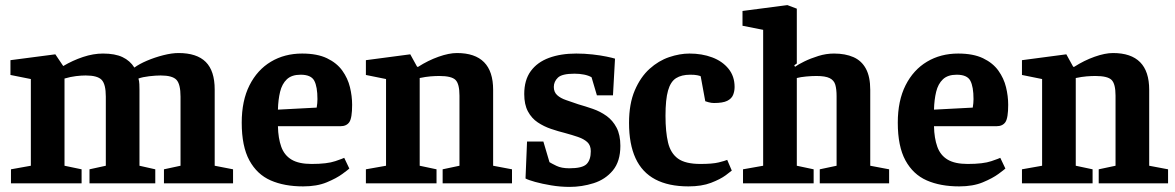

<svg xmlns="http://www.w3.org/2000/svg" viewBox="-20 -719 4610 753"><path d="M23 0V-55L101 -69V-409L21 -425V-483L197 -506L228 -460Q265 -482 305.5 -495.5Q346 -509 384 -509Q431 -509 460.5 -495Q490 -481 507 -454Q526 -468 556.5 -481Q587 -494 620.5 -502.5Q654 -511 680 -511Q752 -511 787 -476Q822 -441 822 -368V-69L894 -55V0H623V-55L688 -69V-340Q688 -389 672 -406Q656 -423 610 -423Q591 -423 565 -420Q539 -417 523 -411Q526 -401 526.5 -389Q527 -377 527 -367V-69L589 -55V0H331V-55L395 -69V-340Q395 -389 378.5 -406Q362 -423 316 -423Q299 -423 278 -420.5Q257 -418 233 -411V-69L300 -55V0Z M1169 12Q1095 12 1041.5 -11.5Q988 -35 958 -90Q928 -145 928 -238Q928 -324 958.5 -384.5Q989 -445 1042.5 -477Q1096 -509 1165 -509Q1224 -509 1262.5 -490.5Q1301 -472 1322.5 -442Q1344 -412 1352.5 -377Q1361 -342 1361 -308Q1361 -256 1350 -240Q1339 -224 1315 -224H1070Q1071 -177 1083 -143.5Q1095 -110 1123.5 -93Q1152 -76 1202 -76Q1263 -76 1295 -87Q1327 -98 1330 -100L1350 -58Q1346 -54 1323 -37Q1300 -20 1261.5 -4Q1223 12 1169 12ZM1070 -289 1222 -297Q1225 -315 1225 -330Q1225 -379 1212.5 -402.5Q1200 -426 1159 -426Q1124 -426 1105 -408Q1086 -390 1078.5 -359Q1071 -328 1070 -289Z M1415 0V-55L1494 -69V-409L1415 -425V-483L1589 -506L1616 -457H1620Q1659 -482 1700 -496.5Q1741 -511 1772 -511Q1843 -511 1878.5 -475Q1914 -439 1914 -367V-69L1988 -55V0H1716V-55L1782 -69V-344Q1782 -390 1766.5 -405.5Q1751 -421 1703 -421Q1687 -421 1668.5 -419.5Q1650 -418 1626 -413V-69L1692 -55V0Z M2214 14Q2178 14 2142 8Q2106 2 2079 -5.5Q2052 -13 2041 -19L2047 -164H2111L2135 -83Q2143 -78 2162.5 -68.5Q2182 -59 2213 -59Q2264 -59 2280.5 -75.5Q2297 -92 2297 -126Q2297 -149 2283.5 -161.5Q2270 -174 2246.5 -182Q2223 -190 2197 -197Q2169 -204 2141 -213.5Q2113 -223 2089 -239Q2065 -255 2050.5 -282Q2036 -309 2036 -350Q2036 -405 2061.5 -440Q2087 -475 2133 -492Q2179 -509 2240 -509Q2272 -509 2303.5 -505.5Q2335 -502 2359 -497Q2383 -492 2392 -489L2384 -345H2321L2300 -416Q2288 -423 2270.5 -426.5Q2253 -430 2233 -430Q2184 -430 2168 -414.5Q2152 -399 2152 -378Q2152 -358 2165 -346Q2178 -334 2200 -326.5Q2222 -319 2248 -310Q2276 -302 2305 -292Q2334 -282 2358.5 -264.5Q2383 -247 2398 -218.5Q2413 -190 2413 -147Q2413 -86 2383.5 -50.5Q2354 -15 2308 -0.5Q2262 14 2214 14Z M2680 12Q2602 12 2550 -15.5Q2498 -43 2472.5 -98.5Q2447 -154 2447 -237Q2447 -312 2469.5 -364.5Q2492 -417 2527.5 -449Q2563 -481 2604.5 -495Q2646 -509 2684 -509Q2733 -509 2773 -494Q2813 -479 2837 -449.5Q2861 -420 2861 -378Q2861 -361 2855 -346.5Q2849 -332 2832 -323.5Q2815 -315 2780 -315Q2770 -315 2759 -318Q2748 -321 2746 -322L2728 -420Q2724 -422 2714 -424Q2704 -426 2687 -426Q2653 -426 2631.5 -412.5Q2610 -399 2600 -364Q2590 -329 2590 -265Q2590 -202 2600 -160Q2610 -118 2639 -97Q2668 -76 2727 -76Q2774 -76 2798.5 -82Q2823 -88 2832 -92L2850 -50Q2847 -47 2826 -31.5Q2805 -16 2768.5 -2Q2732 12 2680 12Z M2894 0V-55L2973 -69V-602L2892 -618V-676L3068 -699L3105 -685V-470L3095 -463L3098 -457Q3110 -466 3134.5 -478Q3159 -490 3189.5 -499.5Q3220 -509 3251 -509Q3295 -509 3327 -495Q3359 -481 3376 -449.5Q3393 -418 3393 -367V-69L3467 -55V0H3195V-55L3261 -69V-342Q3261 -369 3256 -386.5Q3251 -404 3234 -412.5Q3217 -421 3182 -421Q3164 -421 3142 -419Q3120 -417 3105 -413V-69L3171 -55V0Z M3742 12Q3668 12 3614.5 -11.5Q3561 -35 3531 -90Q3501 -145 3501 -238Q3501 -324 3531.5 -384.5Q3562 -445 3615.5 -477Q3669 -509 3738 -509Q3797 -509 3835.5 -490.5Q3874 -472 3895.5 -442Q3917 -412 3925.5 -377Q3934 -342 3934 -308Q3934 -256 3923 -240Q3912 -224 3888 -224H3643Q3644 -177 3656 -143.5Q3668 -110 3696.5 -93Q3725 -76 3775 -76Q3836 -76 3868 -87Q3900 -98 3903 -100L3923 -58Q3919 -54 3896 -37Q3873 -20 3834.5 -4Q3796 12 3742 12ZM3643 -289 3795 -297Q3798 -315 3798 -330Q3798 -379 3785.5 -402.5Q3773 -426 3732 -426Q3697 -426 3678 -408Q3659 -390 3651.5 -359Q3644 -328 3643 -289Z M3988 0V-55L4067 -69V-409L3988 -425V-483L4162 -506L4189 -457H4193Q4232 -482 4273 -496.5Q4314 -511 4345 -511Q4416 -511 4451.5 -475Q4487 -439 4487 -367V-69L4561 -55V0H4289V-55L4355 -69V-344Q4355 -390 4339.5 -405.5Q4324 -421 4276 -421Q4260 -421 4241.5 -419.5Q4223 -418 4199 -413V-69L4265 -55V0Z"/></svg>

Font: Faustina Light
Style: Bold
Weight: 700
Version: Version 1.200